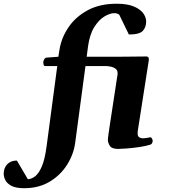

<svg xmlns="http://www.w3.org/2000/svg" viewBox="-177 -788 899 1024"><path d="M-47.4 215.8Q-91.8 215.8 -115.5 203.4Q-139.2 190.9 -148.2 173.1Q-157.2 155.3 -157.2 138.7Q-157.2 119.6 -149.2 103.5Q-141.1 87.4 -125.2 77.9Q-109.4 68.4 -86.9 68.4L-28.3 168Q-9.3 167 10.3 152.3Q29.8 137.7 46.1 99.6Q62.5 61.5 71.8 -9.8L128.4 -435.5H63Q57.1 -436 55.2 -444.8Q53.2 -453.6 54.2 -459.5Q56.2 -468.8 60.1 -473.6Q64 -478.5 68.8 -480.5L134.3 -485.4L140.6 -524.9Q150.9 -587.4 188.5 -642.8Q226.1 -698.2 290.5 -733.2Q355 -768.1 445.3 -768.1Q501.5 -768.1 536.1 -753.7Q570.8 -739.3 586.7 -717.5Q602.5 -695.8 602.5 -673.3Q602.5 -643.6 585 -623.8Q567.4 -604 510.3 -604L459 -709.5Q449.2 -717.8 432.6 -717.8Q409.2 -717.8 379.6 -700Q350.1 -682.1 325.7 -643.3Q301.3 -604.5 292.5 -540.5L285.2 -485.4H440.4Q452.6 -485.4 478 -485.6Q503.4 -485.8 531.2 -486.1Q559.1 -486.3 580.3 -486.6Q601.6 -486.8 605.5 -486.8Q609.4 -486.8 613.5 -482.9Q617.7 -479 616.7 -467.3L557.1 -85.4H557.6Q557.1 -82.5 557.1 -76.7Q557.1 -61 565.7 -55.7Q574.2 -50.3 585.4 -50.3Q593.8 -50.3 602.5 -51.8Q611.3 -53.2 618.2 -54.7Q623 -55.7 625 -55.7Q631.8 -55.7 636.7 -41.5Q637.2 -40 637.2 -37.1Q637.2 -31.7 634.5 -25.4Q631.8 -19 625 -16.6Q601.1 -8.8 565.7 -3.7Q530.3 1.5 498.8 3.9Q467.3 6.3 454.1 6.3Q418.5 6.3 408.4 -10.7Q398.4 -27.8 398.4 -41.5Q398.4 -46.4 399.2 -53.5Q399.9 -60.5 402.3 -78.1Q404.8 -95.7 410.2 -131.1Q415.5 -166.5 424.8 -226.6Q434.1 -286.6 448.2 -379.9Q449.2 -384.8 449.7 -388.9Q450.2 -393.1 450.2 -397Q450.2 -413.1 439.9 -421.1Q429.7 -429.2 416 -432.1Q402.3 -435.1 391.6 -435.5H278.8L224.1 -27.3Q215.8 35.2 180.7 90.8Q145.5 146.5 87.4 181.2Q29.3 215.8 -47.4 215.8Z"/></svg>

Font: Gelasio
Style: Bold Italic
Weight: 700
Italic angle: -8.5°
Designer: Eben Sorkin
Foundry: Eben Sorkin
Version: Version 1.008